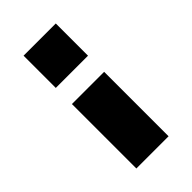

<svg xmlns="http://www.w3.org/2000/svg" viewBox="-192 -582 731 731"><g transform="rotate(-45 173.5 -216.5)"><path d="M260.5 -520V-346.5H87V-520ZM260.5 -259.7V87.3H87V-259.7Z"/></g></svg>

Font: 8-bit Operator+ 8
Style: Bold
Weight: 700
Designer: GrandChaos9000
Version: Version 1.3.0 - August 1, 2014